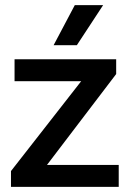

<svg xmlns="http://www.w3.org/2000/svg" viewBox="-20 -732 508 752"><path d="M23 -62 298 -414H37V-500H435V-442L164 -86H445V0H23ZM273 -712H384L281 -555H190Z"/></svg>

Font: Sarabun SemiBold
Style: Regular
Weight: 600
Designer: Suppakit Chalermlarp | Katatrad Co.,Ltd.
Foundry: Cadson Demak Co.,Ltd.
Version: Version 1.000; ttfautohint (v1.6)